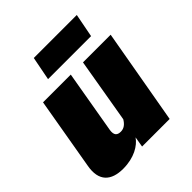

<svg xmlns="http://www.w3.org/2000/svg" viewBox="-205 -724 846 846"><g transform="rotate(-45 218.0 -301.0)"><path d="M76.2 10.7C145 10.7 191.4 -18.1 212.4 -48.8L204.1 0H376L454.6 -446.3H282.2L230.5 -143.6C219.2 -124.5 204.6 -112.3 184.6 -112.3C162.6 -112.3 150.9 -122.1 155.3 -151.9L206.1 -446.3H33.2L-24.9 -109.9C-40.5 -25.4 2.4 10.7 76.2 10.7ZM121.1 -502.9H389.2L410.6 -613.3H142.6Z"/></g></svg>

Font: Roboto Flex Super Cond Black
Style: Italic
Weight: 900
Width: 3
Italic angle: -10°
Designer: Berlow after Robertson
Foundry: Google
Version: Version 3.200;Glyphs 3.3 (3311)